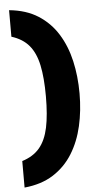

<svg xmlns="http://www.w3.org/2000/svg" viewBox="-63 -788 542 1046"><g transform="rotate(-5 208.0 -265.0)"><path d="M28 75Q89 56 123.5 15Q158 -26 172.5 -94.5Q187 -163 187 -265Q187 -367 172.5 -435.5Q158 -504 123.5 -545Q89 -586 28 -605V-750Q121 -741 186 -699.5Q251 -658 292 -592Q333 -526 352 -442.5Q371 -359 371 -265Q371 -171 352 -87.5Q333 -4 292 62Q251 128 186 169.5Q121 211 28 220Z"/></g></svg>

Font: Georama Extended ExtraBold
Style: Regular
Weight: 800
Width: 7
Designer: Jean-Baptiste Levee
Foundry: Production Type
Version: Version 1.000